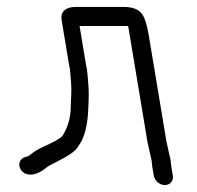

<svg xmlns="http://www.w3.org/2000/svg" viewBox="-20 -503 568 554"><path d="M478.7 3.5 474.1 -24C473.4 -27.9 473 -32.5 472.7 -37.9L472.7 -38.8L460.3 -94.5L409.5 -399.7C405.1 -426.4 400 -445.5 392.2 -458.8C381.6 -477.5 360 -483 337.2 -483H198.2C172.9 -483 153.3 -471.8 157.9 -444.5L178.9 -318.1L179.1 -317.6C183.4 -300 183.1 -283.8 185.2 -262.4C187.2 -241.3 184.3 -213.2 184.1 -192.1C183.5 -162.6 175.6 -135.6 160.3 -111C158.4 -107.9 146.4 -98.7 122.6 -87.8C97.5 -76.6 80.7 -67.7 71 -59.4C63.6 -53.2 57.6 -50.5 54.2 -50.1L53.2 -49.9L52.1 -49.6C38.3 -45 31.8 -32.2 38 -17.5C46.6 2.2 67.6 2.4 78.8 -0.4C91.8 -3.7 103.1 -10.8 109.2 -15.9C116.3 -21.7 126.5 -27.9 139.9 -34.2C176.4 -52.8 197.4 -66.1 205.1 -79.6C208.5 -85.5 211.8 -90.8 215 -95.7L215.3 -96.2L215.6 -96.7C226.5 -118.8 232.6 -147.6 234.4 -182.7C236.2 -217.2 236.6 -241 235.1 -255.7C233 -277.2 233.4 -294.4 227.8 -318.4L209.6 -428H346.3C347.4 -428 347.9 -428 349.3 -427.9C349.3 -427.8 349.8 -426.3 350.5 -424.1L405.5 -93.5L417.4 -40.2C417.6 -35.8 418.4 -28.3 419.1 -23.9L423.7 3.5C426.2 18.5 440.7 31 455.8 31C470.8 31 481.2 18.5 478.7 3.5Z"/></svg>

Font: MewTooHand
Style: BdCondLta
Weight: 400
Designer: Mew Too, Robert Jablonski
Version: Version 0.77